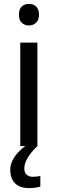

<svg xmlns="http://www.w3.org/2000/svg" viewBox="-20 -757 299 995"><path d="M173.8 0H85V-536.1H173.8ZM78.1 -681.2Q78.1 -710.4 93 -723.6Q107.9 -736.8 129.9 -736.8Q140.6 -736.8 150.1 -733.6Q159.7 -730.5 166.7 -723.6Q173.8 -716.8 178 -706.3Q182.1 -695.8 182.1 -681.2Q182.1 -652.8 166.7 -638.9Q151.4 -625 129.9 -625Q107.9 -625 93 -638.7Q78.1 -652.3 78.1 -681.2ZM106 116.2Q106 138.2 118.7 148.7Q131.3 159.2 147.9 159.2Q160.2 159.2 171.1 158Q182.1 156.7 189 154.8V210Q176.3 213.9 160.6 215.8Q145 217.8 130.9 217.8Q82 217.8 57.6 192.4Q33.2 167 33.2 123Q33.2 102.5 40.5 84.2Q47.9 65.9 59.3 50.3Q70.8 34.7 84.5 22Q98.1 9.3 110.8 0H173.8Q106 64.9 106 116.2Z"/></svg>

Font: Droid Sans
Style: Regular
Weight: 400
Foundry: Ascender Corporation
Version: Version 1.00 build 114